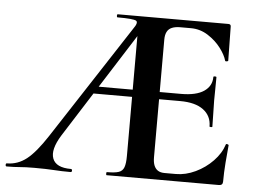

<svg xmlns="http://www.w3.org/2000/svg" viewBox="-58 -685 993 744"><g transform="rotate(5 438.5 -312.5)"><path d="M-7 0Q-11 0 -11 -6Q-11 -12 -7 -12Q35 -12 69.5 -39Q104 -66 147 -132L435 -574Q454 -600 443.5 -606.5Q433 -613 371 -613Q368 -613 368 -619Q368 -625 371 -625H801Q811 -625 811 -616L813 -483Q813 -481 807.5 -480Q802 -479 801 -482Q795 -504 775 -530.5Q755 -557 724.5 -576.5Q694 -596 658 -596H616Q597 -596 584 -590.5Q571 -585 565 -573Q559 -561 559 -543V-85Q559 -66 564 -53.5Q569 -41 579 -34.5Q589 -28 605 -28H649Q687 -28 725 -46Q763 -64 792 -94Q821 -124 832 -159Q833 -162 838 -160.5Q843 -159 843 -157Q840 -128 837 -88.5Q834 -49 834 -15Q834 0 819 0H382Q380 0 380 -6Q380 -12 382 -12Q413 -12 428 -17Q443 -22 448.5 -37Q454 -52 454 -81V-589L490 -604L194 -138Q158 -80 171 -46Q184 -12 242 -12Q247 -12 247 -6Q247 0 242 0Q206 0 177 -2Q148 -4 101 -4Q66 -4 44.5 -2Q23 0 -7 0ZM290 -311 305 -339H535L542 -311ZM763 -223Q763 -264 731.5 -287.5Q700 -311 641 -311H482V-339H642Q701 -339 731 -359.5Q761 -380 761 -415Q761 -418 767 -418Q773 -418 773 -415Q773 -382 772.5 -363.5Q772 -345 772 -325Q772 -300 773 -276Q774 -252 774 -223Q774 -221 768.5 -221Q763 -221 763 -223Z"/></g></svg>

Font: Cormorant Infant Light
Style: Regular
Weight: 300
Designer: Christian Thalmann (Catharsis Fonts)
Foundry: Catharsis Fonts
Version: Version 4.001